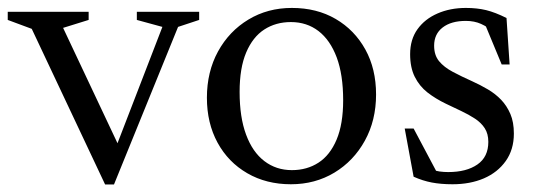

<svg xmlns="http://www.w3.org/2000/svg" viewBox="-23 -466 1390 496"><path d="M437 -396.5 271.5 10.5H248.5L59 -391.5L-3 -414.5V-435.5H206V-414.5L140 -394L285.5 -85.5H276.5L396.5 -396.5L330.5 -414.5V-435.5H491.5V-414.5Z M731 -26.5Q770 -26.5 799.8 -45.8Q829.5 -65 846.5 -105.2Q863.5 -145.5 863.5 -207Q863.5 -273 846.8 -317.8Q830 -362.5 799.8 -385.8Q769.5 -409 728.5 -409Q689.5 -409 659.8 -389.8Q630 -370.5 613 -330.5Q596 -290.5 596 -228.5Q596 -163 612.8 -118Q629.5 -73 660 -49.8Q690.5 -26.5 731 -26.5ZM728.5 10Q665 10 615.8 -18.5Q566.5 -47 539 -97.5Q511.5 -148 511.5 -213.5Q511.5 -280.5 540.2 -333Q569 -385.5 618.8 -415.5Q668.5 -445.5 731 -445.5Q795.5 -445.5 844.2 -417Q893 -388.5 920.8 -338.2Q948.5 -288 948.5 -222Q948.5 -155 919.5 -102.5Q890.5 -50 840.8 -20Q791 10 728.5 10Z M1180.5 -445.5Q1209.5 -445.5 1233 -439.8Q1256.5 -434 1285.5 -419.5L1293.5 -299.5H1273L1222 -422.5L1256.5 -380.5Q1237 -396.5 1219.8 -404.2Q1202.5 -412 1180.5 -412Q1142.5 -412 1120.5 -395Q1098.5 -378 1098.5 -348Q1098.5 -323.5 1111.2 -308Q1124 -292.5 1146.5 -280.5Q1169 -268.5 1197 -256Q1218 -246.5 1237.5 -235Q1257 -223.5 1271.8 -208Q1286.5 -192.5 1295.5 -171.5Q1304.5 -150.5 1304.5 -121Q1304.5 -79.5 1283.5 -50Q1262.5 -20.5 1227 -5.2Q1191.5 10 1146 10Q1116 10 1092.5 5.5Q1069 1 1045.5 -9.5L1022.5 -134H1045.5L1114 -5L1057 -43Q1075.5 -34 1088.5 -29.2Q1101.5 -24.5 1112.5 -23Q1123.5 -21.5 1135 -21.5Q1182 -21.5 1210.2 -41Q1238.5 -60.5 1238.5 -99.5Q1238.5 -120.5 1229.2 -134.8Q1220 -149 1204 -159.5Q1188 -170 1168.5 -179.2Q1149 -188.5 1129 -198Q1102 -211 1081.2 -227.2Q1060.5 -243.5 1048.5 -267.5Q1036.5 -291.5 1036.5 -326Q1036.5 -364 1055.5 -390.5Q1074.5 -417 1107.2 -431.2Q1140 -445.5 1180.5 -445.5Z"/></svg>

Font: Newsreader 24pt
Style: Regular
Weight: 400
Designer: Hugues Gentile
Foundry: Production Type
Version: Version 1.003